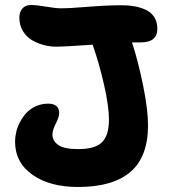

<svg xmlns="http://www.w3.org/2000/svg" viewBox="-20 -703 675 765"><path d="M291 42Q178.2 42 109.1 -6.8Q40 -55.7 40 -139.2Q40 -157.7 44.9 -178Q49.8 -198.2 60.5 -218.3Q71.3 -238.3 86.2 -254.2Q101.1 -270 123.5 -280Q146 -290 171.9 -290Q215.8 -290 215.8 -252Q215.8 -237.3 202.4 -210.7Q189 -184.1 189 -167Q189 -141.1 212.6 -125Q236.3 -108.9 291 -108.9Q359.4 -108.9 386.7 -136.5Q414.1 -164.1 414.1 -226.1Q414.1 -278.8 395 -363.5Q376 -448.2 349.1 -524.9Q236.8 -517.1 203.1 -517.1Q179.2 -517.1 154.8 -523.4Q130.4 -529.8 107.9 -542.7Q85.4 -555.7 71.3 -579.1Q57.1 -602.5 57.1 -632.8Q57.1 -655.3 69.3 -669.2Q81.5 -683.1 103 -683.1Q125.5 -683.1 163.8 -676.5Q202.1 -669.9 222.2 -669.9Q257.3 -669.9 332 -676Q406.7 -682.1 464.8 -682.1Q492.7 -682.1 515.9 -678Q539.1 -673.8 560.5 -664.1Q582 -654.3 594.5 -635Q606.9 -615.7 606.9 -587.9Q606.9 -534.2 541 -534.2H505.9Q531.7 -455.1 550.8 -359.6Q569.8 -264.2 569.8 -204.1Q569.8 -78.1 499.8 -18.1Q429.7 42 291 42Z"/></svg>

Font: Shantell Sans Bouncy
Style: Bold
Weight: 700
Designer: Stephen Nixon, Anya Danilova, Shantell Martin
Foundry: Arrow Type
Version: Version 1.006;[9816181b4]